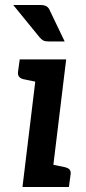

<svg xmlns="http://www.w3.org/2000/svg" viewBox="-20 -749 343 769"><path d="M70 0 132 -511H245L183 0ZM156 0 179 -92 242 -79Q253 -76 258.5 -70Q264 -64 263 -52L256 0ZM159 -511 136 -419 73 -432Q62 -435 56.5 -441.5Q51 -448 52 -460L59 -511ZM33 -729H140Q159 -729 167.5 -723Q176 -717 181 -704L239 -583H175Q161 -583 154 -586.5Q147 -590 139 -599Z"/></svg>

Font: Aleo SemiBold
Style: Italic
Weight: 600
Italic angle: -7°
Designer: Alessio Laiso
Foundry: Alessio Laiso
Version: Version 2.001;gftools[0.9.29]